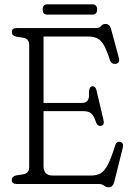

<svg xmlns="http://www.w3.org/2000/svg" viewBox="-20 -826 593 862"><path d="M33 -682Q33 -700 55 -700H411Q427 -700 433.8 -709.2Q440.5 -718.5 454.5 -718.5Q472.5 -718.5 479 -694.5L513.5 -566.5Q520 -543 500 -539.5Q480.5 -536 473 -558Q459 -601.5 446 -623.8Q433 -646 416.5 -654Q400 -662 375.5 -662H175.5V-364H349Q365 -364 373.2 -374Q381.5 -384 379.5 -413.5Q380.5 -436.5 394 -438.5Q408.5 -440.5 413 -421L444.5 -287.5Q450 -265.5 435 -261.5Q419.5 -257 411.5 -276Q401.5 -306.5 389.5 -316.8Q377.5 -327 354.5 -327H175.5V-80.5Q175.5 -38 215.5 -38H389.5Q414 -38 431.2 -47.5Q448.5 -57 463.8 -86Q479 -115 497 -173Q503 -192.5 519 -189Q537 -185.5 531 -162L493 -9.5Q486.5 15 468 15Q457 15 447.2 7.5Q437.5 0 424.5 0H55Q33 0 33 -18Q33 -34 52.5 -38.5L87 -44Q111 -49 111 -76V-624Q111 -651 87 -656L52.5 -661.5Q33 -666 33 -682ZM171.5 -783Q171.5 -806.5 192.5 -806.5H394.5Q416 -806.5 416 -783.5Q416 -760.5 394.5 -760.5H192.5Q171.5 -760.5 171.5 -783Z"/></svg>

Font: Fraunces 144pt S100 Light
Style: Regular
Weight: 300
Version: Version 1.000; ttfautohint (v1.8.3)